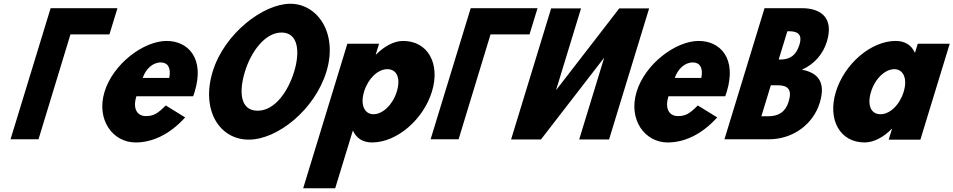

<svg xmlns="http://www.w3.org/2000/svg" viewBox="-20 -747 5100 1027"><path d="M356.8 -562.9 186 -1.9H36.3L250.7 -703.1H608.2L565.3 -562.9Z M1012.9 -232C1015.8 -238 1019.1 -249 1021.3 -256C1076.3 -436 985.4 -528 871.4 -528C748.7 -528 585.1 -406 539.2 -256C493.7 -107 582.7 15 705.4 15C788.5 15 882.7 -22 970.4 -119L866.6 -183C821.2 -137 799.6 -126 758 -126C725.2 -126 685.4 -153 709.5 -232ZM743.1 -330C759.7 -377 795.5 -413 839.9 -413C877.8 -413 896 -384 885.3 -330Z M1117.5 -363.9C1054.9 -159.1 1152.5 -0.1 1310.8 -0.1C1463.5 -0.1 1663.4 -159.1 1726 -363.9C1788.6 -568.8 1678.9 -726.9 1533 -726.9C1389.2 -726.9 1180.2 -568.8 1117.5 -363.9ZM1290.1 -363.9C1322.1 -468.5 1396.2 -573 1486 -573C1576.5 -573 1585.4 -468.5 1553.4 -363.9C1521.5 -259.4 1451.1 -154.8 1358.1 -154.8C1262.7 -154.8 1258.1 -259.4 1290.1 -363.9Z M2290.4 -257C2336.2 -407 2268.2 -528 2136.4 -528C2085.4 -528 2032.1 -497 1991.6 -455H1989.8L2007.5 -513H1838L1601.7 260H1773L1867.5 -49C1885.6 -8 1920.1 15 1970.4 15C2102.2 15 2244.5 -107 2290.4 -257ZM2102.4 -257C2080.7 -186 2026.7 -136 1977.9 -136C1929.8 -136 1905.8 -186 1927.5 -257C1948.9 -327 2001.3 -377 2051.6 -377C2104.1 -377 2123.8 -327 2102.4 -257Z M2603.8 -562.9 2433 -1.9H2283.3L2497.7 -703.1H2855.2L2812.3 -562.9Z M3211.1 -436.1H3209.8L2873.5 -0.9H2713.7L2928.1 -702.1H3087.9L2954.9 -266.9H2956.1L3292.4 -702.1H3452.2L3237.8 -0.9H3078Z M3858.9 -232C3861.8 -238 3865.1 -249 3867.3 -256C3922.3 -436 3831.4 -528 3717.4 -528C3594.7 -528 3431.1 -406 3385.2 -256C3339.7 -107 3428.7 15 3551.4 15C3634.5 15 3728.7 -22 3816.4 -119L3712.6 -183C3667.2 -137 3645.6 -126 3604 -126C3571.2 -126 3531.4 -153 3555.5 -232ZM3589.1 -330C3605.7 -377 3641.5 -413 3685.9 -413C3723.8 -413 3742 -384 3731.3 -330Z M4069.4 -703.1 3855 -1.9H4092.2C4221 -1.9 4329.6 -81.8 4364.9 -197.4C4399.5 -310.4 4352.3 -358.9 4269.4 -374.2C4338.2 -404.8 4383.2 -460 4402.9 -524.6C4443.7 -658.1 4362.3 -703.1 4271.3 -703.1ZM4145.2 -428.6 4191.5 -579.9H4200.8C4251.6 -579.9 4271.8 -558.6 4256.4 -508.5C4238.5 -449.8 4204.7 -428.6 4154.5 -428.6ZM4052.5 -125.1 4103.1 -290.9H4139.7C4194.9 -290.9 4218.2 -267.9 4198.4 -203.3C4181.6 -148.1 4144.2 -125.1 4089 -125.1Z M4451.1 -256C4405.3 -106 4473.3 15 4605.1 15C4656.2 15 4709.4 -16 4749.9 -58H4751.4L4733.6 0H4903.1L5060 -513H4889L4874 -464C4856 -505 4821.4 -528 4771.1 -528C4639.3 -528 4497 -406 4451.1 -256ZM4639.1 -256C4660.8 -327 4714.8 -377 4763.6 -377C4811.7 -377 4835.4 -327 4813.7 -256C4792.3 -186 4740.2 -136 4689.9 -136C4637.4 -136 4617.7 -186 4639.1 -256Z"/></svg>

Font: Hussar
Style: BdSuprConOblThree
Weight: 700
Foundry: Cannot Into Space Fonts
Version: Version 2.00